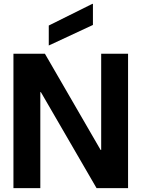

<svg xmlns="http://www.w3.org/2000/svg" viewBox="-20 -980 738 1000"><path d="M50 0V-700H214L504 -199H507V-700H647V0H483L193 -500H190V0ZM234 -743V-847L461 -960H464V-850Z"/></svg>

Font: DM Sans 36pt ExtraBold
Style: Regular
Weight: 800
Designer: Colophon Foundry, Jonny Pinhorn
Foundry: Colophon Foundry
Version: Version 4.004;gftools[0.9.30]